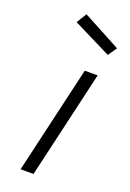

<svg xmlns="http://www.w3.org/2000/svg" viewBox="-143 -786 568 838"><g transform="rotate(20 141.5 -367.0)"><path d="M78 -687 255 -599 283 -640 107 -734ZM128 0 244 -500H184L68 0Z"/></g></svg>

Font: RazerF5 Light
Style: Italic
Weight: 300
Foundry: Razer Inc.
Version: Version 2